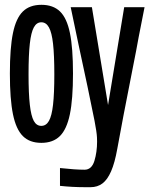

<svg xmlns="http://www.w3.org/2000/svg" viewBox="-20 -580 640 797"><path d="M331 197Q280 197 229 191.5V117.5Q292.5 124.5 331 124.5Q360.5 124.5 371.8 88Q383 51.5 383 7.5Q383 -5.5 382.5 -10Q381.5 -31.5 372.5 -78.2Q363.5 -125 343 -222L306.5 -392.5L273.5 -550H361.5L428.5 -144L495.5 -550H580L556 -428Q547 -377 529.5 -289.5Q486.5 -72.5 467 37Q456.5 96 441.2 131Q426 166 405.2 181.5Q384.5 197 356 197ZM21 -274.5Q21 -381 33.8 -442.8Q46.5 -504.5 74.8 -532.2Q103 -560 152 -560Q200.5 -560 229 -532.5Q257.5 -505 270.2 -443.2Q283 -381.5 283 -275Q283 -168 270 -105.5Q257 -43 228.5 -15Q200 13 151.5 13Q103 13 74.8 -15.2Q46.5 -43.5 33.8 -105.8Q21 -168 21 -274.5ZM205.5 -271.5Q205.5 -351.5 200.2 -398.2Q195 -445 183.2 -466.2Q171.5 -487.5 151.5 -487.5Q132 -487.5 120.5 -466.5Q109 -445.5 103.8 -398.8Q98.5 -352 98.5 -271.5Q98.5 -191.5 103.8 -145.2Q109 -99 120.2 -78.2Q131.5 -57.5 151.5 -57.5Q171.5 -57.5 183.2 -78.2Q195 -99 200.2 -145.5Q205.5 -192 205.5 -271.5Z"/></svg>

Font: JuliaMono
Style: Regular
Weight: 400
Monospace: yes
Designer: cormullion
Foundry: corm
Version: Version 0.055; ttfautohint (v1.8.4)